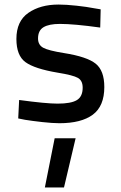

<svg xmlns="http://www.w3.org/2000/svg" viewBox="-20 -530 531 843"><path d="M422 -489 420 -409Q305 -425 243 -425Q195 -425 171 -410.5Q147 -396 147 -361Q147 -333 169.5 -320.5Q192 -308 261 -297Q362 -281 400 -250.5Q438 -220 438 -148Q438 -64 387.5 -26.5Q337 11 241 11Q211 11 166 6Q121 1 90 -4L60 -10L64 -91Q182 -75 233 -75Q292 -75 317.5 -90.5Q343 -106 343 -145Q343 -176 322 -188Q301 -200 233 -211Q132 -228 92 -257Q52 -286 52 -359Q52 -437 104.5 -473.5Q157 -510 237 -510Q270 -510 316 -505Q362 -500 392 -494ZM177 293 220 77H312L261 293Z"/></svg>

Font: TitilliumText22L Lt
Style: Medium
Weight: 500
Designer: Campivisivi
Foundry: Campivisivi
Version: 1.000